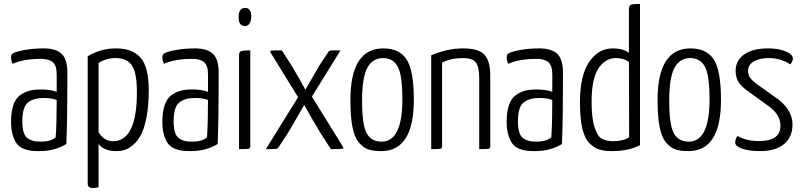

<svg xmlns="http://www.w3.org/2000/svg" viewBox="-20 -755 4071 972"><path d="M36 -464Q36 -479 44 -484Q60 -494 105 -502Q150 -510 201 -510Q263 -510 292 -482.5Q321 -455 321 -389V-329Q321 -156 316 -26Q257 10 180 10Q155 10 137 8Q119 6 98.5 -2.5Q78 -11 65.5 -27Q53 -43 44.5 -71Q36 -99 36 -139Q36 -190 48 -224Q60 -258 83 -274Q106 -290 129.5 -296Q153 -302 185 -302Q238 -302 267 -290V-378Q267 -424 247 -440.5Q227 -457 188 -457Q100 -457 44 -432Q36 -448 36 -464ZM267 -249Q240 -259 202 -259Q150 -259 121.5 -236Q93 -213 93 -141Q93 -107 100 -85Q107 -63 122 -53.5Q137 -44 151 -41Q165 -38 188 -38Q238 -38 262 -60Q267 -130 267 -249Z M424 -470Q489 -510 568 -510Q650 -510 691.5 -463Q733 -416 733 -299Q733 -221 722 -163Q711 -105 694 -73Q677 -41 654 -21.5Q631 -2 611 4Q591 10 569 10Q507 10 479 -26V193Q461 197 450 197Q424 197 424 174ZM479 -86Q506 -40 554 -40Q673 -43 673 -288Q673 -388 647.5 -424.5Q622 -461 565 -461Q517 -461 479 -436Z M802 -464Q802 -479 810 -484Q826 -494 871 -502Q916 -510 967 -510Q1029 -510 1058 -482.5Q1087 -455 1087 -389V-329Q1087 -156 1082 -26Q1023 10 946 10Q921 10 903 8Q885 6 864.5 -2.5Q844 -11 831.5 -27Q819 -43 810.5 -71Q802 -99 802 -139Q802 -190 814 -224Q826 -258 849 -274Q872 -290 895.5 -296Q919 -302 951 -302Q1004 -302 1033 -290V-378Q1033 -424 1013 -440.5Q993 -457 954 -457Q866 -457 810 -432Q802 -448 802 -464ZM1033 -249Q1006 -259 968 -259Q916 -259 887.5 -236Q859 -213 859 -141Q859 -107 866 -85Q873 -63 888 -53.5Q903 -44 917 -41Q931 -38 954 -38Q1004 -38 1028 -60Q1033 -130 1033 -249Z M1188 -669Q1188 -715 1221 -715Q1252 -715 1252 -670Q1250 -623 1218 -623Q1187 -625 1188 -669ZM1247 -14Q1247 -4 1239.5 -2Q1232 0 1190 0V-473Q1190 -492 1200.5 -496Q1211 -500 1247 -500Z M1715 -14Q1722 -4 1714 -2Q1706 0 1655 0L1603 -81Q1569 -136 1520 -224Q1455 -110 1436 -79L1391 -11Q1387 -3 1377.5 -1.5Q1368 0 1326 0L1489 -263L1349 -490Q1346 -497 1354 -499Q1363 -500 1407 -500L1458 -420Q1505 -341 1526 -301Q1570 -378 1596 -422L1641 -490Q1645 -498 1652.5 -499Q1660 -500 1704 -500L1559 -266Z M1754 -249Q1754 -510 1921 -510Q2002 -510 2038.5 -454Q2075 -398 2075 -250Q2075 10 1910 10Q1869 10 1843.5 1Q1818 -8 1796 -34.5Q1774 -61 1764 -113.5Q1754 -166 1754 -249ZM1813 -245Q1813 -122 1836.5 -80Q1860 -38 1912 -38Q2017 -38 2017 -252Q2017 -374 1993.5 -417.5Q1970 -461 1919 -461Q1867 -461 1840 -412.5Q1813 -364 1813 -245Z M2163 -475Q2244 -510 2325 -510Q2403 -510 2432.5 -478Q2462 -446 2462 -373V-14Q2462 -4 2455 -2Q2448 0 2406 0V-358Q2406 -415 2389.5 -438Q2373 -461 2324 -461Q2261 -461 2218 -438V-14Q2218 -4 2211 -2Q2204 0 2163 0Z M2545 -464Q2545 -479 2553 -484Q2569 -494 2614 -502Q2659 -510 2710 -510Q2772 -510 2801 -482.5Q2830 -455 2830 -389V-329Q2830 -156 2825 -26Q2766 10 2689 10Q2664 10 2646 8Q2628 6 2607.5 -2.5Q2587 -11 2574.5 -27Q2562 -43 2553.5 -71Q2545 -99 2545 -139Q2545 -190 2557 -224Q2569 -258 2592 -274Q2615 -290 2638.5 -296Q2662 -302 2694 -302Q2747 -302 2776 -290V-378Q2776 -424 2756 -440.5Q2736 -457 2697 -457Q2609 -457 2553 -432Q2545 -448 2545 -464ZM2776 -249Q2749 -259 2711 -259Q2659 -259 2630.5 -236Q2602 -213 2602 -141Q2602 -107 2609 -85Q2616 -63 2631 -53.5Q2646 -44 2660 -41Q2674 -38 2697 -38Q2747 -38 2771 -60Q2776 -130 2776 -249Z M3164 -708Q3164 -727 3174 -731Q3184 -735 3220 -735V-20Q3162 10 3078 10Q3040 10 3014.5 2Q2989 -6 2964.5 -29.5Q2940 -53 2928 -104.5Q2916 -156 2916 -236Q2916 -373 2962.5 -441.5Q3009 -510 3082 -510Q3133 -510 3164 -488ZM3083 -40Q3134 -40 3165 -60L3164 -441Q3139 -461 3098 -461Q3044 -461 3009.5 -408.5Q2975 -356 2975 -241Q2975 -156 2990 -110.5Q3005 -65 3026 -53Q3047 -41 3083 -40Z M3309 -249Q3309 -510 3476 -510Q3557 -510 3593.5 -454Q3630 -398 3630 -250Q3630 10 3465 10Q3424 10 3398.5 1Q3373 -8 3351 -34.5Q3329 -61 3319 -113.5Q3309 -166 3309 -249ZM3368 -245Q3368 -122 3391.5 -80Q3415 -38 3467 -38Q3572 -38 3572 -252Q3572 -374 3548.5 -417.5Q3525 -461 3474 -461Q3422 -461 3395 -412.5Q3368 -364 3368 -245Z M3867 -510Q3910 -510 3941 -500.5Q3972 -491 3983 -480Q3994 -469 3994 -460Q3994 -445 3981 -429Q3932 -461 3872 -461Q3825 -461 3796 -444Q3767 -427 3767 -396Q3767 -377 3777 -362Q3787 -347 3816 -326L3924 -249Q3992 -193 3992 -125Q3992 -60 3948.5 -25Q3905 10 3828 10Q3771 10 3736.5 -2.5Q3702 -15 3702 -33Q3702 -52 3714 -67Q3757 -41 3823 -41Q3931 -41 3931 -118Q3931 -173 3875 -215L3770 -291Q3731 -318 3717.5 -342Q3704 -366 3704 -396Q3704 -449 3747.5 -479.5Q3791 -510 3867 -510Z"/></svg>

Font: Yanone Kaffeesatz Light
Style: Regular
Weight: 300
Designer: Yanone (Cyrillic: Daniel Pouzeot)
Foundry: Yanone
Version: Version 1.003;PS 001.003;hotconv 1.0.88;makeotf.lib2.5.64775